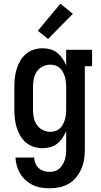

<svg xmlns="http://www.w3.org/2000/svg" viewBox="-20 -787 540 1030"><path d="M247 223Q224 223 201 219.5Q178 216 157 206Q136 196 118.5 180.5Q101 165 89 145.5Q77 126 70.5 103.5Q64 81 63 58H163Q164 74 170 89Q176 104 188 115Q200 126 215.5 130.5Q231 135 247 135Q261 135 274.5 131Q288 127 298.5 117.5Q309 108 316 96Q323 84 327.5 70.5Q332 57 333.5 43Q335 29 335 15V-84Q327 -64 315 -46.5Q303 -29 286.5 -16Q270 -3 249.5 2.5Q229 8 208 8Q184 8 160.5 0.5Q137 -7 118.5 -23Q100 -39 88 -60Q76 -81 69 -104.5Q62 -128 59.5 -152Q57 -176 57 -200V-320Q57 -344 59.5 -368Q62 -392 69 -415.5Q76 -439 88 -460Q100 -481 118.5 -497Q137 -513 160.5 -520.5Q184 -528 208 -528Q229 -528 249.5 -522.5Q270 -517 286.5 -504Q303 -491 315 -473.5Q327 -456 335 -436V-520H474V-432H435V15Q435 42 431 68Q427 94 416.5 118.5Q406 143 389 164Q372 185 349 198.5Q326 212 299.5 217.5Q273 223 247 223ZM249 -80Q263 -80 276.5 -84Q290 -88 300.5 -97.5Q311 -107 317.5 -119.5Q324 -132 328 -145Q332 -158 333.5 -172Q335 -186 335 -200V-320Q335 -334 333.5 -348Q332 -362 328 -375Q324 -388 317.5 -400.5Q311 -413 300.5 -422.5Q290 -432 276.5 -436Q263 -440 249 -440Q228 -440 208.5 -430Q189 -420 177 -402Q165 -384 161 -362.5Q157 -341 157 -320V-200Q157 -179 161 -157.5Q165 -136 177 -118Q189 -100 208.5 -90Q228 -80 249 -80ZM238 -578 183 -622 304 -767 371 -713Z"/></svg>

Font: Iosevka Curly Slab Semibold
Style: Regular
Weight: 600
Monospace: yes
Designer: Belleve Invis
Foundry: Belleve Invis
Version: Version 22.1.2; ttfautohint (v1.8.4)